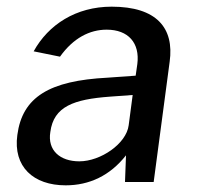

<svg xmlns="http://www.w3.org/2000/svg" viewBox="-20 -546 592 576"><path d="M177 10C248 10 310 -19 358 -80L355 0H441L489 -361C503 -462 450 -526 315 -526C208 -526 125 -472 81 -392L160 -376C200 -432 249 -457 300 -457C365 -457 400 -417 392 -354L387 -319L303 -313C128 -304 47 -255 32 -141C19 -46 80 10 177 10ZM218 -62C160 -62 122 -95 131 -150C141 -227 202 -248 309 -256L378 -261L366 -170C359 -115 282 -62 218 -62Z"/></svg>

Font: United Sans Medium
Style: Italic
Weight: 500
Italic angle: -8°
Designer: Pablo Impallari, Rodrigo Fuenzalida (Modified by Dan O. Williams)
Version: Version 1.000;PS 001.000;hotconv 1.0.88;makeotf.lib2.5.64775